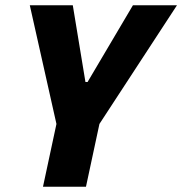

<svg xmlns="http://www.w3.org/2000/svg" viewBox="-20 -708 691 728"><path d="M143 0 194 -238 93 -688H256L304 -397H312L484 -688H651L357 -238L306 0Z"/></svg>

Font: Saira Semi Condensed
Style: Bold Italic
Weight: 700
Width: 4
Italic angle: -12°
Designer: Hector Gatti with collaboration of the Omnibus-Type team
Foundry: Omnibus-Type
Version: Version 1.001; ttfautohint (v1.8)